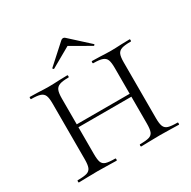

<svg xmlns="http://www.w3.org/2000/svg" viewBox="-144 -771 907 911"><g transform="rotate(-30 310.0 -315.5)"><path d="M378 -456Q375 -456 375 -462Q375 -468 378 -468L420 -467Q458 -465 481 -465Q502 -465 540 -467L584 -468Q586 -468 586 -462Q586 -456 584 -456Q549 -456 533 -450.5Q517 -445 511 -431Q505 -417 505 -387V-81Q505 -51 511 -36.5Q517 -22 533 -17Q549 -12 584 -12Q586 -12 586 -6Q586 0 584 0Q556 0 540 -1L481 -2L420 -1Q405 0 378 0Q375 0 375 -6Q375 -12 378 -12Q412 -12 428 -17Q444 -22 449.5 -36.5Q455 -51 455 -81V-385Q455 -415 449.5 -429.5Q444 -444 428 -450Q412 -456 378 -456ZM137 -244H476V-228H137ZM37 -456Q35 -456 35 -462Q35 -468 37 -468L81 -467Q117 -465 139 -465Q164 -465 200 -467L242 -468Q245 -468 245 -462Q245 -456 242 -456Q209 -456 193 -450Q177 -444 171 -429.5Q165 -415 165 -385V-81Q165 -50 170.5 -36Q176 -22 191.5 -17Q207 -12 242 -12Q245 -12 245 -6Q245 0 242 0Q215 0 200 -1L139 -2L80 -1Q64 0 36 0Q34 0 34 -6Q34 -12 36 -12Q71 -12 87 -17Q103 -22 109 -36.5Q115 -51 115 -81V-387Q115 -417 109 -431Q103 -445 87 -450.5Q71 -456 37 -456ZM313 -631Q319 -631 324 -626L426 -533Q427 -533 427 -531Q427 -529 424.5 -527Q422 -525 421 -526L313 -588L204 -526Q202 -525 199 -528.5Q196 -532 198 -533L301 -626Q306 -631 313 -631Z"/></g></svg>

Font: Cormorant SC Light
Style: Regular
Weight: 300
Designer: Christian Thalmann (Catharsis Fonts)
Foundry: Catharsis Fonts
Version: Version 4.000